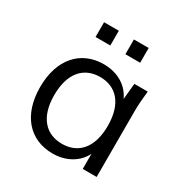

<svg xmlns="http://www.w3.org/2000/svg" viewBox="-162 -828 935 969"><g transform="rotate(30 305.0 -343.0)"><path d="M275 9C351 9 416 -27 446 -88V0H527V-386C527 -423 531 -463 535 -502H457L448 -409C419 -473 355 -511 275 -511C141 -511 53 -413 53 -251C53 -89 140 9 275 9ZM291 -57C196 -57 135 -124 135 -251C135 -379 196 -446 291 -446C386 -446 447 -379 447 -251C447 -124 386 -57 291 -57ZM343 -609H429V-695H343ZM169 -609H255V-695H169Z"/></g></svg>

Font: Poppy and Pepper
Style: Regular
Weight: 400
Designer: Thy Ha
Foundry: Thy Ha
Version: Version 0.001;Glyphs 3.2 (3227)